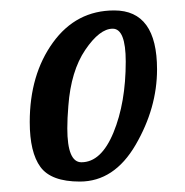

<svg xmlns="http://www.w3.org/2000/svg" viewBox="-20 -722 354 368"><path d="M199 -702Q281 -702 281 -589Q281 -515 240 -444.5Q199 -374 133 -374Q78 -374 57.5 -402Q37 -430 37 -488Q37 -579 81.5 -640.5Q126 -702 199 -702ZM111 -519Q109 -495 109 -476Q109 -411 136 -411Q174 -411 197.5 -468Q221 -525 221 -604Q221 -667 196 -667Q171 -667 143.5 -626.5Q116 -586 111 -519Z"/></svg>

Font: Lobster 1.4
Style: Regular
Weight: 400
Designer: Pablo Impallari
Foundry: Pablo Impallari. www.impallari.com
Version: Version 1.4